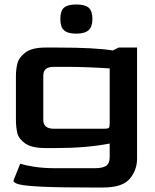

<svg xmlns="http://www.w3.org/2000/svg" viewBox="-20 -660 691 856"><path d="M40 145 70 70Q92 77 133 83.5Q174 90 230 90H401Q438 90 453.5 79Q469 68 469 40V-20Q365 0 233 0H183Q122 0 93 -20Q64 -40 57.5 -66Q51 -92 51 -128V-320Q51 -352 58 -378.5Q65 -405 94 -426.5Q123 -448 183 -448H234Q405 -448 483 -435L509 -448H591V48Q591 98 558.5 137Q526 176 439 176H389Q246 176 170.5 172.5Q95 169 67.5 162.5Q40 156 40 145ZM438 -86Q454 -86 460 -87.5Q466 -89 467.5 -94.5Q469 -100 469 -116V-355Q364 -362 272 -362H221Q196 -362 184.5 -352.5Q173 -343 173 -322V-126Q172 -86 221 -86ZM249 -575Q249 -611 265 -625.5Q281 -640 320 -640Q359 -640 375.5 -625.5Q392 -611 392 -575Q392 -541 375 -525.5Q358 -510 320 -510Q282 -510 265.5 -525Q249 -540 249 -575Z"/></svg>

Font: Gold
Style: Regular
Weight: 400
Designer: jaiki
Version: Version 1.000